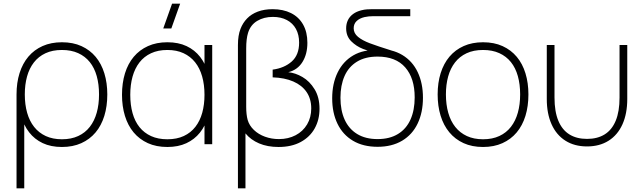

<svg xmlns="http://www.w3.org/2000/svg" viewBox="-20 -785 3494 1045"><path d="M70 240V-271H112V240ZM317 -27Q368 -27 406 -44.8Q444 -62.5 469 -94.8Q494 -127 506.5 -171.8Q519 -216.5 519 -271Q519 -326 506.5 -370.8Q494 -415.5 468.8 -447Q443.5 -478.5 405.5 -495.8Q367.5 -513 317 -513Q265.5 -513 227.5 -495.2Q189.5 -477.5 164.5 -445.2Q139.5 -413 127.2 -368.8Q115 -324.5 115 -271Q115 -216 127.8 -171Q140.5 -126 166 -94Q191.5 -62 229.2 -44.5Q267 -27 317 -27ZM80 -271H70Q70 -335 86.5 -387.2Q103 -439.5 134.5 -476.8Q166 -514 212 -534.5Q258 -555 317 -555Q377.5 -555 423.5 -534Q469.5 -513 500.8 -475.5Q532 -438 548 -385.8Q564 -333.5 564 -271Q564 -207 547.8 -154.2Q531.5 -101.5 500 -64Q468.5 -26.5 422.5 -5.8Q376.5 15 317 15Q257 15 212.5 -6Q168 -27 138.5 -65Q109 -103 94.5 -155.5Q80 -208 80 -271Z M912.5 -630H868.5L916.5 -765H960.5ZM1135 -540V0H1093V-540ZM891 -555Q951 -555 995.5 -534Q1040 -513 1069.5 -475Q1099 -437 1113.5 -384.5Q1128 -332 1128 -269Q1128 -205.5 1113 -153Q1098 -100.5 1068.2 -63.2Q1038.5 -26 994.2 -5.5Q950 15 891 15Q830.5 15 784.5 -6Q738.5 -27 707.2 -64.5Q676 -102 660 -154.2Q644 -206.5 644 -269Q644 -333 660.2 -385.8Q676.5 -438.5 708 -476Q739.5 -513.5 785.5 -534.2Q831.5 -555 891 -555ZM891 -513Q840 -513 802 -495.2Q764 -477.5 739 -445.2Q714 -413 701.5 -368.2Q689 -323.5 689 -269Q689 -214 701.5 -169.2Q714 -124.5 739.2 -93Q764.5 -61.5 802.5 -44.2Q840.5 -27 891 -27Q942.5 -27 980.5 -44.8Q1018.5 -62.5 1043.5 -94.8Q1068.5 -127 1080.8 -171.5Q1093 -216 1093 -269Q1093 -324 1080.2 -369Q1067.5 -414 1042 -446Q1016.5 -478 978.8 -495.5Q941 -513 891 -513Z M1275 -540Q1275 -592 1289 -628Q1301.5 -660.5 1324.8 -684.5Q1348 -708.5 1383.2 -721.8Q1418.5 -735 1464 -735Q1521 -735 1563.8 -713.8Q1606.5 -692.5 1629.8 -651.2Q1653 -610 1653 -552Q1653 -490.5 1626.2 -447.5Q1599.5 -404.5 1549 -392Q1587 -388.5 1626.2 -365.8Q1665.5 -343 1692.2 -299.2Q1719 -255.5 1719 -193Q1719 -133.5 1693 -86.5Q1667 -39.5 1616.8 -12.2Q1566.5 15 1496 15Q1436 15 1390.2 -4.5Q1344.5 -24 1316 -59V240H1275ZM1498 -28Q1549 -28 1589 -49Q1629 -70 1651.5 -108Q1674 -146 1674 -195Q1674 -246.5 1648.8 -283.8Q1623.5 -321 1576.2 -341.5Q1529 -362 1464 -364V-406Q1527.5 -414.5 1567.8 -450.2Q1608 -486 1608 -553Q1608 -596 1590.8 -627.5Q1573.5 -659 1541.2 -676Q1509 -693 1465 -693Q1416 -693 1379.8 -671.2Q1343.5 -649.5 1330 -606Q1320 -573.5 1320 -521V-204Q1320 -161 1328 -132Q1337 -101.5 1361.8 -77.8Q1386.5 -54 1422.2 -41Q1458 -28 1498 -28Z M2035 14Q1956.5 14 1901 -19Q1845.5 -52 1816.8 -111.5Q1788 -171 1788 -250Q1788 -330 1817.8 -390.8Q1847.5 -451.5 1903.2 -483.8Q1959 -516 2035 -512V-519Q2114 -519 2169.5 -485.8Q2225 -452.5 2253.5 -392.2Q2282 -332 2282 -253Q2282 -173 2253.2 -112.8Q2224.5 -52.5 2168.8 -19.2Q2113 14 2035 14ZM2035 -28Q2101 -28 2146.2 -55.8Q2191.5 -83.5 2214.2 -134.5Q2237 -185.5 2237 -255Q2237 -359.5 2185.5 -418.2Q2134 -477 2035 -477Q1968 -477 1922.8 -449.2Q1877.5 -421.5 1855.2 -371Q1833 -320.5 1833 -253Q1833 -184 1856 -133.5Q1879 -83 1924.2 -55.5Q1969.5 -28 2035 -28ZM2106 -473Q2096.5 -476.5 2081.8 -480.5Q2067 -484.5 2053 -488.5Q1995 -503.5 1957 -518.2Q1919 -533 1891.5 -560.5Q1864 -588 1864 -631Q1864 -655.5 1873.5 -675.2Q1883 -695 1901.8 -708.8Q1920.5 -722.5 1947 -729Q1962.5 -733 1976.8 -734Q1991 -735 2004 -735H2213V-697H2013Q2000 -697 1987.5 -695.8Q1975 -694.5 1964 -692Q1936.5 -685.5 1920.8 -670.2Q1905 -655 1905 -631Q1905 -604 1928.5 -584.5Q1952 -565 1992.2 -549.8Q2032.5 -534.5 2115.5 -508.5Q2117.5 -508 2124 -506Z M2609 15Q2668.5 15 2714.5 -5.8Q2760.5 -26.5 2792 -64Q2823.5 -101.5 2839.8 -154.2Q2856 -207 2856 -271Q2856 -333.5 2840 -385.8Q2824 -438 2792.8 -475.5Q2761.5 -513 2715.5 -534Q2669.5 -555 2609 -555Q2550 -555 2504 -534.5Q2458 -514 2426.5 -476.8Q2395 -439.5 2378.5 -387.2Q2362 -335 2362 -271Q2362 -208 2378 -155.5Q2394 -103 2425.5 -65Q2457 -27 2503 -6Q2549 15 2609 15ZM2609 -27Q2559 -27 2521.2 -44.5Q2483.5 -62 2458 -94Q2432.5 -126 2419.8 -171Q2407 -216 2407 -271Q2407 -324.5 2419.2 -368.8Q2431.5 -413 2456.5 -445.2Q2481.5 -477.5 2519.5 -495.2Q2557.5 -513 2609 -513Q2659.5 -513 2697.5 -495.8Q2735.5 -478.5 2760.8 -447Q2786 -415.5 2798.5 -370.8Q2811 -326 2811 -271Q2811 -216.5 2798.5 -171.8Q2786 -127 2761 -94.8Q2736 -62.5 2698 -44.8Q2660 -27 2609 -27Z M2956 -246V-540H2998V-254Q2998 -178 3018.8 -128Q3039.5 -78 3079 -53.5Q3118.5 -29 3175 -29Q3231.5 -29 3271 -53.5Q3310.5 -78 3331.2 -128Q3352 -178 3352 -254V-540H3394V-246Q3394 -166.5 3367.8 -108.2Q3341.5 -50 3292.2 -19Q3243 12 3175 12Q3107 12 3057.8 -19Q3008.5 -50 2982.2 -108.2Q2956 -166.5 2956 -246Z"/></svg>

Font: Vela Sans GX ExtLt
Style: Regular
Weight: 200
Designer: Principal design: Mikhail Sharanda - project Manrope.
Design modification: Ravid Balaliev
Foundry: Mikhail Sharanda
Version: Version 1.001